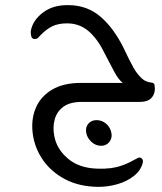

<svg xmlns="http://www.w3.org/2000/svg" viewBox="-20 -397 633 748"><path d="M524 0H299Q253 0 227.5 18.5Q202 37 193.5 67Q185 97 191 130Q199 181 243 219.5Q287 258 359 260Q390 261 412.5 258Q435 255 454 248Q469 243 482.5 236.5Q496 230 512 221Q525 213 532 220Q539 227 536 238Q528 268 501 289Q474 310 437.5 320.5Q401 331 362 331Q289 330 235 302Q181 274 148.5 228Q116 182 108 127Q100 70 119 24.5Q138 -21 182.5 -47.5Q227 -74 295 -74H458Q441 -88 426 -116Q411 -144 385 -194Q359 -247 324 -276.5Q289 -306 241 -306Q207 -306 183.5 -294.5Q160 -283 136 -258Q132 -253 127.5 -249Q123 -245 115 -245Q105 -245 102 -255Q99 -265 100 -276Q107 -317 146.5 -347.5Q186 -378 246 -377Q319 -377 371.5 -332Q424 -287 463 -207Q485 -160 500 -133.5Q515 -107 534 -90Q549 -77 572 -75Q580 -74 582 -66Q587 -38 573 -19Q559 0 524 0ZM356 71Q377 71 393.5 85Q410 99 414 121Q418 141 406 156Q394 171 374 171Q353 171 336.5 156Q320 141 316 121Q312 99 324 85Q336 71 356 71Z"/></svg>

Font: Zain
Style: Italic
Weight: 400
Italic angle: -10°
Designer: Zain,Boutros
Foundry: Mobile Telecommunications Company (Zain), 2024
Version: Version 1.51; ttfautohint (v1.8.4)